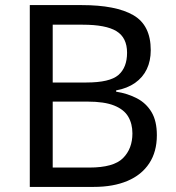

<svg xmlns="http://www.w3.org/2000/svg" viewBox="-20 -734 690 754"><path d="M301 -714Q435 -714 503.5 -674.5Q572 -635 572 -537Q572 -495 556.5 -462.5Q541 -430 510.5 -408.5Q480 -387 436 -379V-374Q481 -367 517.5 -348Q554 -329 575 -294Q596 -259 596 -203Q596 -138 566 -92.5Q536 -47 480.5 -23.5Q425 0 348 0H97V-714ZM319 -410Q411 -410 445 -439.5Q479 -469 479 -527Q479 -586 437.5 -611.5Q396 -637 305 -637H187V-410ZM187 -335V-76H331Q426 -76 463 -113Q500 -150 500 -210Q500 -248 483.5 -276Q467 -304 428.5 -319.5Q390 -335 324 -335Z"/></svg>

Font: Noto Sans Oriya
Style: Regular
Weight: 400
Designer: Amélie Bonet and Sol Matas
Foundry: Google LLC
Version: Version 2.006